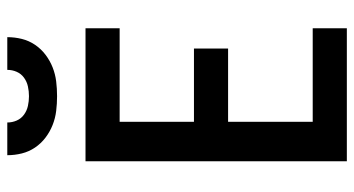

<svg xmlns="http://www.w3.org/2000/svg" viewBox="-248 -748 995 540"><g transform="rotate(-90 250.0 -477.5)"><path d="M67 0V-735H441V-639H178V-430H384V-334H178V-96H441V0ZM250 -815Q229 -815 208.5 -817.5Q188 -820 169 -827.5Q150 -835 133.5 -847.5Q117 -860 105.5 -877Q94 -894 89 -914Q84 -934 84 -955H176Q176 -941 181.5 -928.5Q187 -916 198 -908Q209 -900 222.5 -897Q236 -894 250 -894Q264 -894 277.5 -897Q291 -900 302 -908Q313 -916 318.5 -928.5Q324 -941 324 -955H416Q416 -934 411 -914Q406 -894 394.5 -877Q383 -860 366.5 -847.5Q350 -835 331 -827.5Q312 -820 291.5 -817.5Q271 -815 250 -815Z"/></g></svg>

Font: Moesevka
Style: Bold
Weight: 700
Monospace: yes
Designer: Belleve Invis
Foundry: Belleve Invis
Version: Version 32.5.0; ttfautohint (v1.8.4)